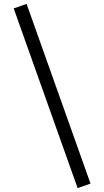

<svg xmlns="http://www.w3.org/2000/svg" viewBox="-20 -750 532 982"><path d="M116 -730 50 -707 377 212 443 189Z"/></svg>

Font: Sakbunderan
Style: Regular
Weight: 400
Version: Version 1.00